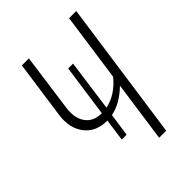

<svg xmlns="http://www.w3.org/2000/svg" viewBox="-199 -785 886 886"><g transform="rotate(-45 244.5 -342.0)"><path d="M410.2 -684.1H457L359.9 0H314L356 -297.9Q296.4 -240.2 233.9 -228L217.8 -116.2H186L201.2 -225.1H199.2Q127.4 -225.1 89.4 -274.4Q51.3 -323.7 62 -400.9L102.1 -684.1H147.9L108.9 -400.9Q100.6 -339.4 127 -303.2Q153.3 -267.1 207 -267.1L243.2 -522.9H274.9L240.2 -270Q309.1 -284.2 362.8 -349.1Z"/></g></svg>

Font: Fira Sans Compressed ExtraLight
Style: Italic
Weight: 250
Width: 3
Italic angle: -8°
Designer: Carrois Corporate & Edenspiekermann AG
Foundry: Carrois Corporate GbR & Edenspiekermann AG
Version: Version 4.203;PS 004.203;hotconv 1.0.88;makeotf.lib2.5.64775